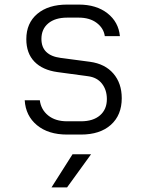

<svg xmlns="http://www.w3.org/2000/svg" viewBox="-20 -579 640 839"><path d="M273 9Q191 9 141.5 -32Q92 -73 88 -141H154Q159 -100 190.5 -74.5Q222 -49 273 -49H334Q387 -49 417 -75Q447 -101 447 -146Q447 -186 425.5 -213.5Q404 -241 364 -246L231 -264Q166 -273 130.5 -309.5Q95 -346 95 -408Q95 -478 143 -518.5Q191 -559 274 -559H324Q401 -559 449.5 -521Q498 -483 504 -421H438Q433 -456 402.5 -479Q372 -502 324 -502H274Q221 -502 191 -477Q161 -452 161 -409Q161 -337 245 -326L373 -309Q439 -300 475.5 -257.5Q512 -215 512 -150Q512 -76 464.5 -33.5Q417 9 334 9ZM205 240 297 95H378L273 240Z"/></svg>

Font: JetBrains Mono NL ExtraLight
Style: Regular
Weight: 200
Designer: Philipp Nurullin, Konstantin Bulenkov
Foundry: JetBrains
Version: Version 2.304; ttfautohint (v1.8.4.7-5d5b)